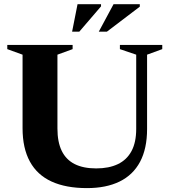

<svg xmlns="http://www.w3.org/2000/svg" viewBox="-20 -904 827 936"><path d="M644 -275.5V-637.5L564.5 -664.5V-685H771V-664.5L697 -637.5V-275Q697 -179.5 662.8 -115.2Q628.5 -51 563 -19Q497.5 13 404 13Q301.5 13 231.5 -19Q161.5 -51 125.8 -116.2Q90 -181.5 90 -279V-637.5L15.5 -664.5V-685H334V-664.5L260 -637.5V-277.5Q260 -211.5 281 -168.5Q302 -125.5 344 -104.2Q386 -83 449 -83Q511 -83 554.5 -103.8Q598 -124.5 621 -167.2Q644 -210 644 -275.5ZM461.5 -749.5 533.5 -883.5H661.5V-871.5L501 -749.5ZM331.5 -749.5 358 -883.5H472.5V-873L366.5 -749.5Z"/></svg>

Font: Newsreader 36pt
Style: Bold
Weight: 700
Designer: Hugues Gentile
Foundry: Production Type
Version: Version 1.003